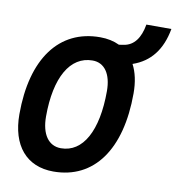

<svg xmlns="http://www.w3.org/2000/svg" viewBox="-89 -886 893 975"><g transform="rotate(10 358.0 -398.5)"><path d="M250.5 9.8C460 9.8 583.5 -161.6 583.5 -451.7C583.5 -509.8 572.8 -559.1 552.2 -598.1C642.1 -628.9 696.3 -698.2 715.8 -807.1H586.9C574.7 -736.3 543.5 -694.3 492.2 -686L467.3 -682.1C438.5 -695.8 405.3 -703.1 367.2 -703.1C155.8 -703.1 30.8 -533.7 30.8 -247.1C30.8 -85.4 112.3 9.8 250.5 9.8ZM268.1 -113.3C204.1 -113.3 166 -167.5 166 -259.3C166 -460.9 234.4 -580.1 350.1 -580.1C411.6 -580.1 448.2 -527.8 448.2 -439.5C448.2 -234.4 381.3 -113.3 268.1 -113.3Z"/></g></svg>

Font: Cascadia Code
Style: Bold Italic
Weight: 700
Italic angle: -10°
Monospace: yes
Designer: Aaron Bell
Foundry: Saja Typeworks
Version: Version 2404.023